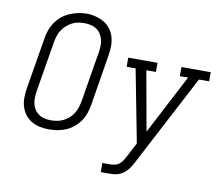

<svg xmlns="http://www.w3.org/2000/svg" viewBox="-97 -866 1395 1201"><g transform="rotate(10 600.0 -265.5)"><path d="M251 8Q221 8 192 2Q163 -4 139 -18.5Q115 -33 98 -55.5Q81 -78 73 -105.5Q65 -133 65.5 -163Q66 -193 71 -223L125 -548Q129 -575 138.5 -601.5Q148 -628 164 -651.5Q180 -675 202.5 -693.5Q225 -712 251 -723Q277 -734 304 -740Q331 -746 358 -746Q388 -746 416.5 -738.5Q445 -731 469.5 -717Q494 -703 511 -680Q528 -657 536 -629.5Q544 -602 543.5 -572Q543 -542 538 -512L485 -187Q480 -160 471 -133.5Q462 -107 445.5 -83.5Q429 -60 406.5 -41.5Q384 -23 358 -12Q332 -1 305 3.5Q278 8 251 8ZM252 -50Q272 -50 292 -53.5Q312 -57 330.5 -66Q349 -75 365.5 -89Q382 -103 393 -120.5Q404 -138 410.5 -157.5Q417 -177 421 -196L475 -522Q478 -542 478.5 -563Q479 -584 474 -603Q469 -622 458.5 -638.5Q448 -655 431.5 -665.5Q415 -676 395.5 -680.5Q376 -685 355 -685Q335 -685 315.5 -681.5Q296 -678 277.5 -668.5Q259 -659 243 -645Q227 -631 215.5 -613.5Q204 -596 198 -577Q192 -558 188 -539L134 -213Q131 -193 130.5 -172Q130 -151 134.5 -132Q139 -113 149.5 -97Q160 -81 176 -70Q192 -59 212 -54.5Q232 -50 252 -50ZM617 215V157H664Q680 157 696 153.5Q712 150 725 139.5Q738 129 746.5 114.5Q755 100 763 85V84Q763 84 763.5 84Q764 84 764 84L808 -1L719 -462H662V-520H848V-462H787L855 -84L1052 -462H1000V-520H1186V-462H1121L934 -105L839 76L821 111Q813 126 804.5 140.5Q796 155 784.5 168.5Q773 182 759 192Q745 202 729 207.5Q713 213 696.5 214Q680 215 664 215Z"/></g></svg>

Font: Iosevka Etoile Light Oblique
Style: Regular
Weight: 300
Italic angle: -9°
Designer: Belleve Invis
Foundry: Belleve Invis
Version: Version 15.5.2; ttfautohint (v1.8.4)